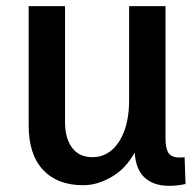

<svg xmlns="http://www.w3.org/2000/svg" viewBox="-20 -589 636 623"><path d="M416 -116H428Q399 -51 349.5 -19.5Q300 12 250 12Q166 12 119.5 -38Q73 -88 73 -182V-569H191V-194Q191 -140 214 -109.5Q237 -79 280 -79Q315 -79 341.5 -101Q368 -123 383.5 -164.5Q399 -206 399 -266V-569H517V-141Q517 -108 526.5 -93Q536 -78 562 -78Q566 -78 570.5 -78Q575 -78 579 -79L582 8Q569 11 555 12.5Q541 14 529 14Q475 14 445.5 -16.5Q416 -47 416 -116Z"/></svg>

Font: Yaldevi SemiBold
Style: Regular
Weight: 600
Designer: Sol Matas, Rajitha Manaperi, Kosala Senevirathne
Foundry: Mooniak
Version: Version 1.100